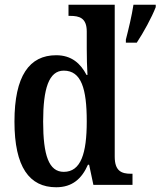

<svg xmlns="http://www.w3.org/2000/svg" viewBox="-20 -780 677 810"><path d="M217 10C285 10 325 -26 351 -85H356L374 0H539V-47H532C492 -47 464 -59 464 -119V-760H269V-713H276C314 -713 346 -705 346 -647V-575C346 -539 347 -497 349 -464H345C320 -512 282 -547 217 -547C104 -547 41 -460 41 -267C41 -75 104 10 217 10ZM511 -613V-600H557C585 -642 621 -708 637 -750V-760H543C536 -713 522 -656 511 -613ZM249 -55C186 -55 162 -125 162 -267C162 -406 186 -482 249 -482C323 -482 346 -406 346 -268C346 -132 321 -55 249 -55Z"/></svg>

Font: Noto Serif Tamil Condensed SemiBold
Style: Regular
Weight: 600
Width: 3
Designer: Indian Type Foundry, Tom Grace, and the Monotype Design Team
Foundry: Monotype Imaging Inc.
Version: Version 2.004